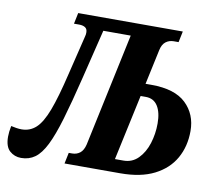

<svg xmlns="http://www.w3.org/2000/svg" viewBox="-112 -807 1031 911"><g transform="rotate(10 403.0 -352.0)"><path d="M45 10Q13 10 -10 -10.5Q-33 -31 -33 -79Q-33 -101 -27 -131Q-14 -128 -1 -126Q12 -124 24 -124Q64 -124 93 -150.5Q122 -177 146.5 -241.5Q171 -306 198 -420L244 -609Q246 -615 246.5 -620.5Q247 -626 247 -630Q247 -647 236 -654Q225 -661 207 -661H182L193 -714H697L686 -661H663Q641 -661 624.5 -648.5Q608 -636 602 -607L566 -439H595Q707 -439 761 -387.5Q815 -336 815 -255Q815 -181 782.5 -123.5Q750 -66 685 -33Q620 0 521 0H253L264 -53H280Q302 -53 318 -65.5Q334 -78 341 -107L457 -652H325L267 -415Q237 -292 212.5 -209.5Q188 -127 164 -79Q140 -31 111.5 -10.5Q83 10 45 10ZM578 -378H553L485 -62H526Q568 -62 597 -91.5Q626 -121 640.5 -167Q655 -213 655 -263Q655 -317 635.5 -347.5Q616 -378 578 -378Z"/></g></svg>

Font: Noto Serif ExtraCondensed ExtraBold
Style: Italic
Weight: 800
Width: 2
Italic angle: -12°
Designer: Monotype Design Team
Foundry: Monotype Imaging Inc.
Version: Version 2.013